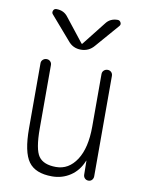

<svg xmlns="http://www.w3.org/2000/svg" viewBox="-86 -816 672 887"><g transform="rotate(10 250.0 -372.5)"><path d="M393.6 -754.9Q403.3 -754.9 408.2 -745.6Q413.1 -736.3 406.2 -728.5L311.5 -619.1Q287.1 -589.8 249.5 -589.8Q211.9 -589.8 188.5 -619.1L93.8 -728.5Q87.9 -735.4 91.8 -745.1Q95.7 -754.9 106.4 -754.9Q141.6 -754.9 161.1 -728.5L248 -618.2Q249 -617.2 250 -617.2L252 -618.2L338.9 -728.5Q358.4 -754.9 393.6 -754.9ZM219.7 9.8Q141.6 9.8 109.4 -34.7Q77.1 -79.1 77.1 -190.4V-496.1Q77.1 -505.9 84.5 -512.7Q91.8 -519.5 102.1 -519.5Q112.3 -519.5 119.1 -512.7Q126 -505.9 126 -496.1V-199.2Q126 -100.6 148.9 -68.4Q171.9 -36.1 230.5 -36.1Q290 -36.1 326.7 -92.3Q363.3 -148.4 363.3 -249V-495.1Q363.3 -505.9 370.6 -512.7Q377.9 -519.5 388.2 -519.5Q398.4 -519.5 405.3 -512.7Q412.1 -505.9 412.1 -495.1V-24.4Q412.1 -14.6 405.8 -7.3Q399.4 0 389.2 0Q378.9 0 372.1 -6.8Q365.2 -13.7 365.2 -24.4L364.3 -87.9Q364.3 -88.9 363.3 -88.9Q362.3 -88.9 362.3 -86.9Q343.8 -41 305.7 -15.6Q267.6 9.8 219.7 9.8Z"/></g></svg>

Font: Rounded Mgen+ 1m light
Style: Regular
Weight: 200
Designer: [Source Han Sans]
Ryoko NISHIZUKA  (kana & ideographs); Paul D. Hunt (Latin, Greek & Cyrillic); Wenlong ZHANG  (bopomofo
Version: Version 1.059.20150602